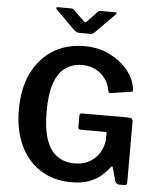

<svg xmlns="http://www.w3.org/2000/svg" viewBox="-62 -1007 872 1070"><g transform="rotate(5 373.5 -472.5)"><path d="M377 10Q278 10 204.5 -36.5Q131 -83 91 -168Q51 -253 51 -368Q51 -487 93 -573Q135 -659 210 -705.5Q285 -752 385 -752Q462 -752 524 -722Q586 -692 625.5 -645Q665 -598 674 -544Q677 -531 675 -527Q673 -523 664 -521L553 -504Q545 -504 542.5 -507Q540 -510 538 -518Q532 -553 511.5 -582Q491 -611 458 -628.5Q425 -646 382 -646Q326 -646 286.5 -617Q247 -588 226.5 -528Q206 -468 206 -374Q206 -275 227 -214Q248 -153 289 -124.5Q330 -96 386 -96Q424 -96 452.5 -108Q481 -120 501 -139.5Q521 -159 532.5 -183.5Q544 -208 548 -233L549 -273Q553 -286 540 -286H404Q397 -286 393.5 -289Q390 -292 390 -301V-365Q390 -377 404 -377H664Q676 -377 682 -371.5Q688 -366 688 -357V-14Q688 -7 684.5 -3.5Q681 0 675 0H646Q638 0 632.5 -3Q627 -6 622 -15L600 -94Q598 -98 595.5 -98Q593 -98 590 -93Q571 -68 543.5 -44Q516 -20 475.5 -5Q435 10 377 10ZM440 -947Q444 -952 449.5 -953.5Q455 -955 461 -955H538Q555 -955 540 -940L435 -834Q431 -830 426 -826.5Q421 -823 412 -823H351Q340 -823 333.5 -826.5Q327 -830 321 -835L215 -940Q209 -946 209.5 -950.5Q210 -955 217 -955H289Q297 -955 301 -954Q305 -953 310 -947L363 -895Q374 -884 378 -884.5Q382 -885 391 -895Z"/></g></svg>

Font: Libre Franklin Thin SemiBold
Style: Regular
Weight: 600
Version: Version 3.000